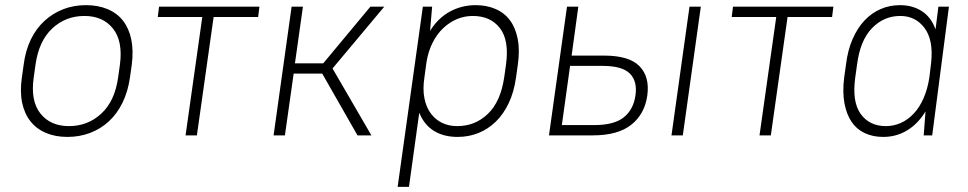

<svg xmlns="http://www.w3.org/2000/svg" viewBox="-20 -526 3760 746"><path d="M242 6Q195 6 158.5 -9.5Q122 -25 98.5 -54.5Q75 -84 66 -127Q57 -170 65 -225L72 -275Q79 -330 100 -373Q121 -416 153.5 -445.5Q186 -475 226.5 -490.5Q267 -506 314 -506Q361 -506 398 -490.5Q435 -475 458 -445.5Q481 -416 490 -373Q499 -330 492 -275L485 -225Q477 -170 456 -127Q435 -84 403 -54.5Q371 -25 330 -9.5Q289 6 242 6ZM248 -36Q321 -36 373.5 -84.5Q426 -133 439 -225L446 -275Q458 -366 419 -415Q380 -464 308 -464Q235 -464 183 -415.5Q131 -367 118 -275L111 -225Q98 -134 137 -85Q176 -36 248 -36Z M598 -500H988L983 -460H810L745 0H701L766 -460H593Z M1232 -240H1121L1087 0H1043L1113 -500H1157L1126 -280H1236L1419 -500H1473L1272 -260L1423 0H1369Z M1758 6Q1704 6 1666 -17.5Q1628 -41 1609 -88L1569 200H1525L1623 -500H1659L1651 -406Q1682 -456 1728 -481Q1774 -506 1828 -506Q1871 -506 1905.5 -491Q1940 -476 1961.5 -447Q1983 -418 1991.5 -375Q2000 -332 1992 -275L1985 -225Q1977 -168 1956.5 -125Q1936 -82 1906 -53Q1876 -24 1838.5 -9Q1801 6 1758 6ZM1757 -36Q1826 -36 1875.5 -83.5Q1925 -131 1939 -225L1946 -275Q1959 -369 1922.5 -416.5Q1886 -464 1817 -464Q1785 -464 1756 -452Q1727 -440 1702.5 -417Q1678 -394 1661 -360.5Q1644 -327 1637 -284L1629 -225Q1622 -180 1629 -144.5Q1636 -109 1654 -85Q1672 -61 1698 -48.5Q1724 -36 1757 -36Z M2183 -500H2227L2201 -310H2327Q2425 -310 2465 -268.5Q2505 -227 2495 -155Q2485 -83 2433 -41.5Q2381 0 2283 0H2113ZM2195 -270 2163 -40H2289Q2366 -40 2403.5 -70Q2441 -100 2449 -155Q2457 -210 2427.5 -240Q2398 -270 2321 -270ZM2659 -500H2703L2633 0H2589Z M2828 -500H3218L3213 -460H3040L2975 0H2931L2996 -460H2823Z M3412 6Q3371 6 3339.5 -9Q3308 -24 3288.5 -53Q3269 -82 3261 -125Q3253 -168 3260 -225L3267 -275Q3274 -332 3293 -375Q3312 -418 3339.5 -447Q3367 -476 3402 -491Q3437 -506 3477 -506Q3526 -506 3562 -482.5Q3598 -459 3615 -412L3626 -500H3667L3602 0H3569L3576 -93Q3546 -44 3504 -19Q3462 6 3412 6ZM3422 -36Q3453 -36 3480.5 -48.5Q3508 -61 3530.5 -85Q3553 -109 3568.5 -144.5Q3584 -180 3591 -225L3598 -284Q3607 -371 3572 -417.5Q3537 -464 3478 -464Q3414 -464 3368 -416.5Q3322 -369 3310 -275L3303 -225Q3290 -131 3324 -83.5Q3358 -36 3422 -36Z"/></svg>

Font: Retni Sans Light
Style: Italic
Weight: 300
Italic angle: -8°
Designer: Vitaly Kuzmin
Foundry: ParaType Ltd.
Version: Version 1.00;June 10, 2019;FontCreator 11.5.0.2425 64-bit; t